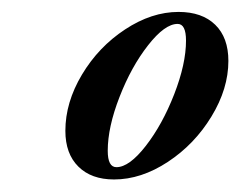

<svg xmlns="http://www.w3.org/2000/svg" viewBox="-20 -563 394 314"><path d="M166.5 -269.5Q129.4 -269.5 108.2 -290.5Q86.9 -311.5 86.9 -349.1Q86.9 -395.5 114 -440.9Q141.1 -486.3 184.6 -514.9Q228 -543.5 272 -543.5Q310.5 -543.5 332 -522.5Q353.5 -501.5 353.5 -463.4Q353.5 -418 325.9 -372.6Q298.3 -327.1 254.6 -298.3Q210.9 -269.5 166.5 -269.5ZM170.4 -289.6Q191.4 -289.6 218.5 -324.5Q245.6 -359.4 264.9 -408.9Q284.2 -458.5 284.2 -496.6Q284.2 -523.9 270.5 -523.9Q249.5 -523.9 222.2 -489Q194.8 -454.1 175.5 -404.5Q156.2 -355 156.2 -316.4Q156.2 -289.6 170.4 -289.6Z"/></svg>

Font: Elstob Medium
Style: Italic
Weight: 500
Italic angle: -20°
Designer: Peter S. Baker
Version: Version 1.015